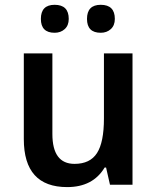

<svg xmlns="http://www.w3.org/2000/svg" viewBox="-20 -761 648 791"><path d="M433.1 0 417 -70.8H411.1Q362.8 9.8 256.8 9.8Q78.1 9.8 78.1 -188V-541H195.8V-209Q195.8 -85.9 287.1 -85.9Q351.1 -85.9 379.6 -130.4Q408.2 -174.8 408.2 -272.9V-541H525.9V0ZM205.1 -741.2Q263.2 -741.2 263.2 -683.1Q263.2 -656.2 246.6 -641.1Q230 -626 205.1 -626Q148.4 -626 148.4 -683.1Q148.4 -741.2 205.1 -741.2ZM395 -741.2Q453.1 -741.2 453.1 -683.1Q453.1 -656.2 436.5 -641.1Q419.9 -626 395 -626Q338.4 -626 338.4 -683.1Q338.4 -741.2 395 -741.2Z"/></svg>

Font: Droid Sans TV
Style: Bold
Weight: 600
Version: Version 1.00